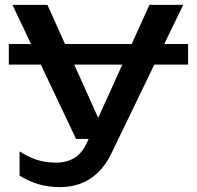

<svg xmlns="http://www.w3.org/2000/svg" viewBox="-20 -586 804 785"><path d="M16 -406H749V-322H16ZM226 179Q176 179 135.5 166.5Q95 154 60 132V33Q98 57 132.5 68Q167 79 210 79Q251 79 283 60.5Q315 42 336 -4L591 -566H729L436 40Q412 90 379.5 120.5Q347 151 308.5 165Q270 179 226 179ZM291 -18 31 -566H174L420 -18Z"/></svg>

Font: Bounded
Style: Regular
Weight: 400
Designer: Vlad Churkin
Version: Version 1.0